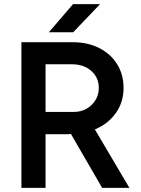

<svg xmlns="http://www.w3.org/2000/svg" viewBox="-20 -903 677 923"><path d="M83 0V-700H330Q402 -700 457 -672Q512 -644 543 -594.5Q574 -545 574 -480Q574 -411 536 -358.5Q498 -306 436 -281L602 0H471L321 -259Q315 -258 308.5 -258Q302 -258 295 -258H199V0ZM199 -365H335Q369 -365 395.5 -380Q422 -395 438.5 -421Q455 -447 455 -480Q455 -530 419 -562Q383 -594 326 -594H199ZM215 -748 331 -883H461L332 -748Z"/></svg>

Font: Figtree Light SemiBold
Style: Regular
Weight: 600
Version: Version 2.002